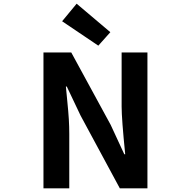

<svg xmlns="http://www.w3.org/2000/svg" viewBox="-20 -1026 1040 1046"><path d="M216.8 0V-740.2H368.2L583 -345.7L657.2 -185.5H662.1Q642.6 -378.9 642.6 -445.3V-740.2H783.2V0H632.8L418.9 -396.5L343.8 -554.7H338.9Q339.8 -541 346.2 -479Q352.5 -417 355 -376Q357.4 -335 357.4 -296.9V0ZM515.6 -777.3 318.4 -910.2 397.5 -1005.9 581.1 -850.6Z"/></svg>

Font: GenEi Gothic M Regular
Style: Bold
Weight: 700
Designer: o_tamon (Modified); [Source Han Sans]
Ryoko NISHIZUKA  (kana & ideographs); Paul D. Hunt (Latin, Greek & Cyrillic); Wenl
Version: Version 1.1a;Original Version 1.004